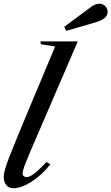

<svg xmlns="http://www.w3.org/2000/svg" viewBox="-21 -990 592 1020"><path d="M195.8 -754.9 193.8 -770H392.1L191.9 -305.2Q131.8 -167 115.5 -125.2Q99.1 -83.5 99.1 -66.9Q99.1 -59.1 105.7 -54Q112.3 -48.8 120.1 -48.8Q134.3 -48.8 157.7 -65.4Q181.2 -82 225.1 -128.9L247.1 -117.2Q198.2 -57.1 145 -23.7Q91.8 9.8 49.8 9.8Q25.9 9.8 12.5 -6.6Q-1 -22.9 -1 -51.8Q-1 -79.1 24.9 -147.2Q50.8 -215.3 155.8 -465.8L272 -743.2ZM331.1 -826.2 319.8 -847.2 463.9 -954.1Q485.4 -970.2 507.8 -970.2Q524.9 -970.2 537.8 -957.5Q550.8 -944.8 550.8 -926.8Q550.8 -908.7 535.4 -894.8Q520 -880.9 482.9 -870.1Z"/></svg>

Font: Libre Caslon Text
Style: Italic
Weight: 400
Italic angle: -25°
Designer: Pablo Impallari, Rodrigo Fuenzalida
Foundry: Pablo Impallari, Rodrigo Fuenzalida
Version: Version 1.002